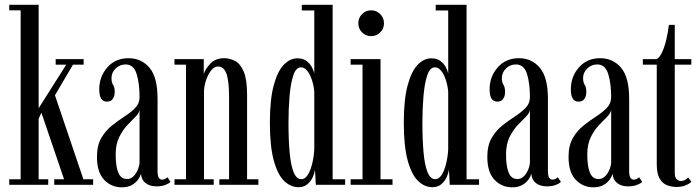

<svg xmlns="http://www.w3.org/2000/svg" viewBox="-20 -770 2918 800"><path d="M18.5 0V-23H66V-727H18.5V-750H141V-319L256 -500.5H212V-523.5H328.5V-500.5H284L209 -373L327.5 -23H368V0H206V-23H247L152.5 -300.5L141 -275.5V-23H181V0Z M487.5 10.5Q444 10.5 414 -20.8Q384 -52 384 -116.5Q384 -164 402 -195Q420 -226 446.5 -247Q473 -268 499.2 -285Q525.5 -302 543.5 -320.5Q561.5 -339 561.5 -365.5Q561.5 -422.5 549.2 -462Q537 -501.5 503.5 -501.5Q479 -501.5 461.8 -484.5Q444.5 -467.5 444.5 -444.5Q444.5 -427 451.2 -416.5Q458 -406 458 -387.5Q458 -369.5 450 -358Q442 -346.5 425.5 -346.5Q393.5 -346.5 393.5 -397.5Q393.5 -451 427.2 -489.2Q461 -527.5 515.5 -527.5Q569 -527.5 602.8 -487.8Q636.5 -448 636.5 -359V-58Q636.5 -37 641.8 -29.2Q647 -21.5 656 -21.5Q663 -21.5 669 -25Q675 -28.5 678 -31.5L690.5 -12Q684.5 -5.5 669 0.5Q653.5 6.5 632.5 6.5Q604 6.5 586.5 -7.2Q569 -21 567.5 -46Q565 -36 556 -22.8Q547 -9.5 530.2 0.5Q513.5 10.5 487.5 10.5ZM509.5 -24Q525 -24 536.8 -36Q548.5 -48 555 -64.8Q561.5 -81.5 561.5 -96V-313.5Q560.5 -299.5 545.2 -284.2Q530 -269 510.8 -248.8Q491.5 -228.5 476.8 -199Q462 -169.5 462 -126.5Q462 -77 473 -50.5Q484 -24 509.5 -24Z M707 0V-23H755V-500.5H707V-523.5H829V-461Q834.5 -481.5 856 -504.5Q877.5 -527.5 914 -527.5Q937.5 -527.5 959.5 -516Q981.5 -504.5 995.5 -471.8Q1009.5 -439 1009.5 -374.5V-23H1056.5V0H894V-23H934.5V-365.5Q934.5 -432.5 923.5 -462.8Q912.5 -493 888.5 -493Q872.5 -493 859.5 -476.2Q846.5 -459.5 838.5 -435.5Q830.5 -411.5 830 -390V-23H870.5V0Z M1224 10Q1191 10 1164 -16Q1137 -42 1120.8 -101Q1104.5 -160 1104.5 -259Q1104.5 -355.5 1120.5 -414.5Q1136.5 -473.5 1162.5 -500.2Q1188.5 -527 1219 -527Q1243.5 -527 1258.2 -515.2Q1273 -503.5 1280.2 -488.8Q1287.5 -474 1289.5 -464V-726.5H1237.5V-750H1366V-23H1418V0H1296L1292.5 -63Q1291 -50 1283.5 -32.8Q1276 -15.5 1261.2 -2.8Q1246.5 10 1224 10ZM1235.5 -23.5Q1251.5 -23.5 1263 -42.2Q1274.5 -61 1281.2 -89.8Q1288 -118.5 1289.5 -147.5V-388.5Q1287.5 -412.5 1280 -435.8Q1272.5 -459 1260.8 -474.2Q1249 -489.5 1234 -489.5Q1213.5 -489.5 1202.2 -456.2Q1191 -423 1186.5 -369.8Q1182 -316.5 1182 -257Q1182 -188 1186.8 -135.2Q1191.5 -82.5 1203.2 -53Q1215 -23.5 1235.5 -23.5Z M1527 -619.5Q1504 -619.5 1488.5 -635Q1473 -650.5 1473 -673Q1473 -695.5 1488.5 -711.2Q1504 -727 1527 -727Q1548.5 -727 1564.2 -711.2Q1580 -695.5 1580 -673Q1580 -650.5 1564.2 -635Q1548.5 -619.5 1527 -619.5ZM1441 0V-23H1490.5V-500.5H1441V-523.5H1565.5V-23H1615.5V0Z M1782 10Q1749 10 1722 -16Q1695 -42 1678.8 -101Q1662.5 -160 1662.5 -259Q1662.5 -355.5 1678.5 -414.5Q1694.5 -473.5 1720.5 -500.2Q1746.5 -527 1777 -527Q1801.5 -527 1816.2 -515.2Q1831 -503.5 1838.2 -488.8Q1845.5 -474 1847.5 -464V-726.5H1795.5V-750H1924V-23H1976V0H1854L1850.5 -63Q1849 -50 1841.5 -32.8Q1834 -15.5 1819.2 -2.8Q1804.5 10 1782 10ZM1793.5 -23.5Q1809.5 -23.5 1821 -42.2Q1832.5 -61 1839.2 -89.8Q1846 -118.5 1847.5 -147.5V-388.5Q1845.5 -412.5 1838 -435.8Q1830.5 -459 1818.8 -474.2Q1807 -489.5 1792 -489.5Q1771.5 -489.5 1760.2 -456.2Q1749 -423 1744.5 -369.8Q1740 -316.5 1740 -257Q1740 -188 1744.8 -135.2Q1749.5 -82.5 1761.2 -53Q1773 -23.5 1793.5 -23.5Z M2114 10.5Q2070.5 10.5 2040.5 -20.8Q2010.5 -52 2010.5 -116.5Q2010.5 -164 2028.5 -195Q2046.5 -226 2073 -247Q2099.5 -268 2125.8 -285Q2152 -302 2170 -320.5Q2188 -339 2188 -365.5Q2188 -422.5 2175.8 -462Q2163.5 -501.5 2130 -501.5Q2105.5 -501.5 2088.2 -484.5Q2071 -467.5 2071 -444.5Q2071 -427 2077.8 -416.5Q2084.5 -406 2084.5 -387.5Q2084.5 -369.5 2076.5 -358Q2068.5 -346.5 2052 -346.5Q2020 -346.5 2020 -397.5Q2020 -451 2053.8 -489.2Q2087.5 -527.5 2142 -527.5Q2195.5 -527.5 2229.2 -487.8Q2263 -448 2263 -359V-58Q2263 -37 2268.2 -29.2Q2273.5 -21.5 2282.5 -21.5Q2289.5 -21.5 2295.5 -25Q2301.5 -28.5 2304.5 -31.5L2317 -12Q2311 -5.5 2295.5 0.5Q2280 6.5 2259 6.5Q2230.5 6.5 2213 -7.2Q2195.5 -21 2194 -46Q2191.5 -36 2182.5 -22.8Q2173.5 -9.5 2156.8 0.5Q2140 10.5 2114 10.5ZM2136 -24Q2151.5 -24 2163.2 -36Q2175 -48 2181.5 -64.8Q2188 -81.5 2188 -96V-313.5Q2187 -299.5 2171.8 -284.2Q2156.5 -269 2137.2 -248.8Q2118 -228.5 2103.2 -199Q2088.5 -169.5 2088.5 -126.5Q2088.5 -77 2099.5 -50.5Q2110.5 -24 2136 -24Z M2452.5 10.5Q2409 10.5 2379 -20.8Q2349 -52 2349 -116.5Q2349 -164 2367 -195Q2385 -226 2411.5 -247Q2438 -268 2464.2 -285Q2490.5 -302 2508.5 -320.5Q2526.5 -339 2526.5 -365.5Q2526.5 -422.5 2514.2 -462Q2502 -501.5 2468.5 -501.5Q2444 -501.5 2426.8 -484.5Q2409.5 -467.5 2409.5 -444.5Q2409.5 -427 2416.2 -416.5Q2423 -406 2423 -387.5Q2423 -369.5 2415 -358Q2407 -346.5 2390.5 -346.5Q2358.5 -346.5 2358.5 -397.5Q2358.5 -451 2392.2 -489.2Q2426 -527.5 2480.5 -527.5Q2534 -527.5 2567.8 -487.8Q2601.5 -448 2601.5 -359V-58Q2601.5 -37 2606.8 -29.2Q2612 -21.5 2621 -21.5Q2628 -21.5 2634 -25Q2640 -28.5 2643 -31.5L2655.5 -12Q2649.5 -5.5 2634 0.5Q2618.5 6.5 2597.5 6.5Q2569 6.5 2551.5 -7.2Q2534 -21 2532.5 -46Q2530 -36 2521 -22.8Q2512 -9.5 2495.2 0.5Q2478.5 10.5 2452.5 10.5ZM2474.5 -24Q2490 -24 2501.8 -36Q2513.5 -48 2520 -64.8Q2526.5 -81.5 2526.5 -96V-313.5Q2525.5 -299.5 2510.2 -284.2Q2495 -269 2475.8 -248.8Q2456.5 -228.5 2441.8 -199Q2427 -169.5 2427 -126.5Q2427 -77 2438 -50.5Q2449 -24 2474.5 -24Z M2798.5 9Q2778.5 9 2759.5 1.8Q2740.5 -5.5 2728.5 -26Q2716.5 -46.5 2716.5 -85.5V-500.5H2658.5V-523.5H2716.5Q2728.5 -530.5 2738.8 -552.5Q2749 -574.5 2756.2 -604.8Q2763.5 -635 2767 -666.5H2791.5V-523.5H2860.5V-500.5H2791.5V-50Q2791.5 -30 2799.8 -23Q2808 -16 2816.5 -16Q2827 -16 2835.5 -21Q2844 -26 2847.5 -30.5L2861 -12.5Q2851 -3.5 2835.2 2.8Q2819.5 9 2798.5 9Z"/></svg>

Font: Imbue 50pt
Style: Regular
Weight: 400
Designer: Tyler Finck
Foundry: Etcetera Type Company
Version: Version 1.102; ttfautohint (v1.8.3)